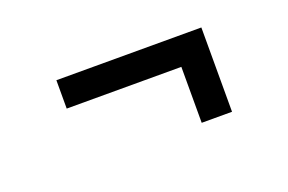

<svg xmlns="http://www.w3.org/2000/svg" viewBox="-44 -470 688 458"><g transform="rotate(-20 300.0 -241.0)"><path d="M484 -348H116V-276H407V-134H484Z"/></g></svg>

Font: FiraMono Nerd Font
Style: Regular
Weight: 400
Designer: Carrois Corporate & Edenspiekermann AG
Foundry: Carrois Corporate GbR & Edenspiekermann AG
Version: Version 003.206;Nerd Fonts 3.3.0